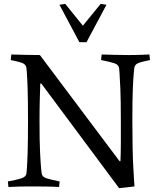

<svg xmlns="http://www.w3.org/2000/svg" viewBox="-20 -972 825 1001"><path d="M603 -132H608Q610 -174 610 -228Q610 -282 610 -342Q610 -450 607.5 -509.5Q605 -569 603 -592.5Q601 -616 601 -616Q599 -635 575.5 -642.5Q552 -650 507 -659L510 -688Q542 -687 578.5 -686Q615 -685 652 -685Q677 -685 693 -685.5Q709 -686 723.5 -686.5Q738 -687 759 -688L762 -659Q717 -650 699.5 -642.5Q682 -635 680 -616Q680 -616 677.5 -592.5Q675 -569 672.5 -509.5Q670 -450 670 -342Q670 -181 675.5 -90.5Q681 0 681 0L601 9L195 -537H190Q189 -504 187.5 -455Q186 -406 186 -342Q186 -234 189 -175Q192 -116 194.5 -92.5Q197 -69 197 -69Q199 -50 222.5 -42.5Q246 -35 291 -26L288 3Q257 1 220.5 0.5Q184 0 146 0Q109 0 82.5 0.5Q56 1 24 3L21 -26Q66 -34 91 -42Q116 -50 118 -69Q118 -69 120 -92.5Q122 -116 124 -175Q126 -234 126 -342Q126 -450 124 -509.5Q122 -569 120 -592.5Q118 -616 118 -616Q116 -635 98.5 -642.5Q81 -650 36 -659L39 -688Q71 -687 111 -686Q151 -685 188 -685ZM431 -752H394L290 -947L320 -952L412 -838L505 -952L535 -947Z"/></svg>

Font: Average
Style: Regular
Weight: 400
Designer: Eduardo Tunni
Foundry: Eduardo Rodriguez Tunni
Version: Version 1.003; ttfautohint (v1.8.4.7-5d5b)